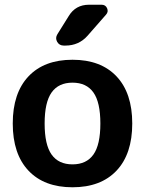

<svg xmlns="http://www.w3.org/2000/svg" viewBox="-20 -783 614 813"><path d="M375.5 -391.5Q346 -433 287 -433Q228 -433 198.5 -391.5Q169 -350 169 -260Q169 -170 198.5 -128.5Q228 -87 287 -87Q346 -87 375.5 -128.5Q405 -170 405 -260Q405 -350 375.5 -391.5ZM473.5 -60.5Q407 10 287 10Q167 10 100.5 -60.5Q34 -131 34 -260Q34 -389 100.5 -459.5Q167 -530 287 -530Q407 -530 473.5 -459.5Q540 -389 540 -260Q540 -131 473.5 -60.5ZM357 -763H410Q427 -763 433.5 -748Q440 -733 429 -721L351 -632Q314 -590 257 -590H250Q231 -590 222 -606Q213 -622 223 -638L271 -715Q300 -763 357 -763Z"/></svg>

Font: Rounded Mplus 1c Bold
Style: Bold
Weight: 700
Version: Version 1.059.20150529